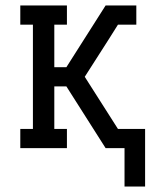

<svg xmlns="http://www.w3.org/2000/svg" viewBox="-20 -540 549 700"><path d="M434 140V0H365L222 -225H178V-70H224V0H54V-70H100V-450H54V-520H224V-450H178V-295H222L365 -520H431V-484V-520H477V-450H410L376 -396L289 -260L410 -70H509V140Z"/></svg>

Font: Iosevka Slab
Style: Regular
Weight: 400
Monospace: yes
Designer: Belleve Invis
Foundry: Belleve Invis
Version: Version 11.2.4; ttfautohint (v1.8.3)